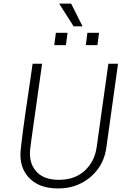

<svg xmlns="http://www.w3.org/2000/svg" viewBox="-20 -1042 719 1072"><path d="M302 10Q206 10 150 -41.5Q94 -93 94 -180Q94 -191 97.5 -224Q101 -257 107 -303Q113 -349 120.5 -401Q128 -453 135.5 -503.5Q143 -554 149 -595.5Q155 -637 158.5 -661.5Q162 -686 162 -686H215Q198 -565 186 -480.5Q174 -396 166.5 -342Q159 -288 154.5 -256.5Q150 -225 148.5 -209.5Q147 -194 147 -187Q147 -119 188.5 -78.5Q230 -38 309 -38Q398 -38 453.5 -89.5Q509 -141 520 -222L585 -686H639L574 -220Q565 -151 527.5 -99.5Q490 -48 433 -19Q376 10 306 10ZM391 -895 312 -1019V-1022H377L441 -895ZM283 -790 292 -859H357L348 -790ZM459 -790 468 -859H533L524 -790Z"/></svg>

Font: Chivo Medium Thin
Style: Italic
Weight: 250
Italic angle: -8.05°
Version: Version 2.002